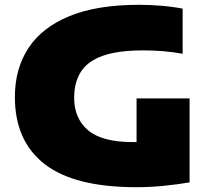

<svg xmlns="http://www.w3.org/2000/svg" viewBox="-20 -770 879 800"><path d="M548 10Q290 10 166 -86.2Q42 -182.5 42 -366Q42 -483.5 98.5 -569.8Q155 -656 269.8 -703Q384.5 -750 560 -750Q601.5 -750 649.5 -746.2Q697.5 -742.5 741 -734V-546Q665 -560 578 -560Q471.5 -560 408.2 -537.5Q345 -515 317 -470.8Q289 -426.5 289 -362Q289 -276.5 347 -227.2Q405 -178 534 -178Q541.5 -178 549 -178V-360H770V-10Q715.5 -1 660.2 4.5Q605 10 548 10Z"/></svg>

Font: Encode Sans Exp Black
Style: Regular
Weight: 900
Width: 7
Designer: Multiple Designers
Foundry: Impallari Type
Version: Version 3.002; ttfautohint (v1.8.3) -l 8 -r 50 -G 200 -x 14 